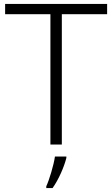

<svg xmlns="http://www.w3.org/2000/svg" viewBox="-20 -734 571 975"><path d="M294 0V-662H524V-714H6V-662H236V0ZM317 68V61H259C253 104 230 180 215 212V221H247C279 176 306 112 317 68Z"/></svg>

Font: Noto Sans Gurmukhi Light
Style: Regular
Weight: 300
Designer: Jelle Bosma - Monotype Design Team
Foundry: Monotype Imaging Inc.
Version: Version 2.004